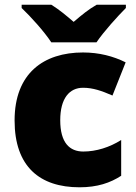

<svg xmlns="http://www.w3.org/2000/svg" viewBox="-20 -786 579 816"><path d="M198 -606H390C421 -652 481 -718 515 -752V-766H391C356 -746 328 -723 293 -693C258 -723 233 -744 198 -766H72V-752C110 -716 168 -652 198 -606ZM318 10C394 10 449 -9 495 -39V-191C446 -160 389 -142 334 -142C276 -142 236 -179 236 -275C236 -368 275 -413 333 -413C375 -413 412 -400 458 -380L514 -521C462 -547 401 -563 333 -563C166 -563 42 -475 42 -274C42 -77 150 10 318 10Z"/></svg>

Font: Noto Sans Bengali Black
Style: Regular
Weight: 900
Designer: Jelle Bosma - Monotype Design Team
Foundry: Monotype Imaging Inc.
Version: Version 2.003